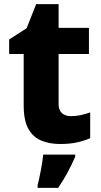

<svg xmlns="http://www.w3.org/2000/svg" viewBox="-20 -683 486 924"><path d="M321 -124Q346 -124 368.5 -129Q391 -134 414 -142V-18Q387 -6 352 2Q317 10 269 10Q218 10 178.5 -6.5Q139 -23 116.5 -63Q94 -103 94 -176V-423H24V-493L108 -547L154 -663H262V-549H408V-423H262V-182Q262 -153 278 -138.5Q294 -124 321 -124ZM342 71Q326 108 306.5 144.5Q287 181 260 221H161V208Q169 177 177 134.5Q185 92 188 61H342Z"/></svg>

Font: Noto Sans Myanmar ExtraBold
Style: Regular
Weight: 800
Designer: Monotype Design Team
Foundry: Monotype Imaging Inc.
Version: Version 2.107; ttfautohint (v1.8.4.7-5d5b)